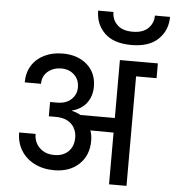

<svg xmlns="http://www.w3.org/2000/svg" viewBox="-64 -1080 1031 1139"><g transform="rotate(5 451.0 -510.5)"><path d="M854 -740V-652H732V0H628V-308L490 -309Q500 -280 500 -248Q500 -161 444 -108Q388 -55 296 -55Q230 -55 178.5 -81Q127 -107 98.5 -153.5Q70 -200 70 -260H168Q168 -210 201.5 -177.5Q235 -145 289 -145Q342 -145 373 -176Q404 -207 404 -258Q404 -287 393 -309H391V-314Q359 -371 278 -371H237V-456H278Q333 -456 363.5 -485.5Q394 -515 394 -556Q394 -603 363.5 -631.5Q333 -660 287 -660Q239 -660 206.5 -632.5Q174 -605 174 -559H77Q77 -616 103.5 -659Q130 -702 178 -725.5Q226 -749 287 -749Q377 -749 432.5 -700Q488 -651 488 -570Q488 -513 458 -472.5Q428 -432 371 -417V-415Q399 -409 423 -395H628V-740ZM902 -1021Q902 -941 847.5 -888Q793 -835 688 -835Q582 -835 528 -887.5Q474 -940 474 -1021H565Q565 -976 596 -945Q627 -914 688 -914Q749 -914 780.5 -945Q812 -976 812 -1021Z"/></g></svg>

Font: Poppins Cyr Med
Style: Regular
Weight: 500
Designer: Ninad Kale (Devanagari), Jonny Pinhorn (Latin)
Foundry: Indian Type Foundry
Version: 4.004